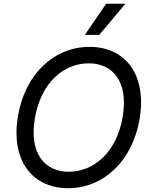

<svg xmlns="http://www.w3.org/2000/svg" viewBox="-20 -985 803 1015"><path d="M718.4 -357.6C756.7 -591.3 642 -737.2 453.8 -737.2C268.5 -737.2 112.9 -597.3 74.6 -369.7C36.2 -136 150.9 9.9 340.6 9.9C524.1 9.9 680 -130 718.4 -357.6ZM164.1 -357.6C195 -546.5 315.7 -650.2 449.2 -650.2C576.7 -650.2 659.4 -552.6 628.9 -369.7C598 -180.8 476.9 -77.1 343.8 -77.1C216.3 -77.1 133.2 -174.4 164.1 -357.6ZM428.6 -800.8H505L642.8 -965.2H541.2Z"/></svg>

Font: Margiela Sans Text
Style: Italic
Weight: 400
Italic angle: -9.39999°
Designer: Stefan Endress, Andreas Faust
Version: Version 1.100;FEAKit 1.0